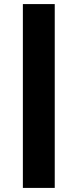

<svg xmlns="http://www.w3.org/2000/svg" viewBox="-20 -720 380 940"><path d="M92 200V-700H248V200Z"/></svg>

Font: Golos Text ExtraBold
Style: Regular
Weight: 800
Designer: A.Korolkova, Vitaly Kuzmin
Foundry: ParaType Ltd
Version: Version 2.004